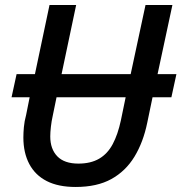

<svg xmlns="http://www.w3.org/2000/svg" viewBox="-20 -734 722 764"><path d="M281 10Q212 10 166 -13.5Q120 -37 96.5 -81.5Q73 -126 73 -187Q73 -205 75 -228Q77 -251 84 -277L98 -347H26L46 -439H119L177 -714H283L225 -439H500L559 -714H666L607 -439H682L662 -347H587L566 -246Q550 -168 515 -110.5Q480 -53 423 -21.5Q366 10 281 10ZM292 -83Q341 -83 374.5 -102.5Q408 -122 428.5 -160.5Q449 -199 461 -255L480 -347H205L190 -274Q185 -252 182.5 -229.5Q180 -207 180 -191Q180 -141 208 -112Q236 -83 292 -83Z"/></svg>

Font: Noto Sans Display Medium
Style: Italic
Weight: 500
Italic angle: -12°
Designer: Monotype Design Team
Foundry: Monotype Imaging Inc.
Version: Version 2.003